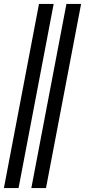

<svg xmlns="http://www.w3.org/2000/svg" viewBox="-25 -756 438 991"><path d="M212.4 214.8H136.7L317.9 -735.8H393.6ZM70.8 214.8H-4.9L176.3 -735.8H252Z"/></svg>

Font: Charis
Style: Bold Italic
Weight: 700
Italic angle: -11°
Designer: Walt Agee, Miriam Martin, Annie Olsen, Victor Gaultney, Lorna Priest, Alan Ward, Bob Hallissy, Martin Hosken, Sharon Cor
Foundry: SIL Global
Version: Version 7.000